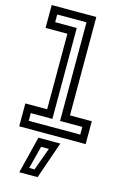

<svg xmlns="http://www.w3.org/2000/svg" viewBox="-148 -816 752 1147"><g transform="rotate(15 228.0 -242.5)"><path d="M22.5 0V-141.5H157.5V-608.5H22.5V-750H298.5V-141.5H433.5V0ZM69 -46.5H387.5V-94H250V-704H69V-656.5H202.5V-94H69ZM94 265 151 36H286.5L207 265ZM144.5 225H177.5L228.5 84.5H180.5Z"/></g></svg>

Font: Tourney Medium
Style: Regular
Weight: 500
Designer: Tyler Finck
Foundry: Etcetera Type Co
Version: Version 1.015